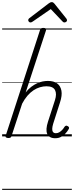

<svg xmlns="http://www.w3.org/2000/svg" viewBox="-20 -1276 692 1796"><path d="M497 17Q468 17 449 6.5Q430 -4 421.5 -24Q413 -44 415 -72.5Q417 -101 429 -138L494 -339Q513 -398 494.5 -433.5Q476 -469 414 -469Q385 -469 354 -460Q323 -451 293.5 -431.5Q264 -412 237 -381Q210 -350 187 -306L88 -4Q85 6 79 10.5Q73 15 58 15Q46 15 37.5 10Q29 5 33 -6L354 -994Q358 -1006 364.5 -1010.5Q371 -1015 385 -1015Q402 -1015 408 -1009Q414 -1003 410 -991L220 -411Q245 -443 272 -463.5Q299 -484 326 -496.5Q353 -509 379 -514Q405 -519 428 -519Q482 -519 514 -496Q546 -473 554.5 -428Q563 -383 541 -317L477 -117Q469 -90 468.5 -70.5Q468 -51 476.5 -40.5Q485 -30 503 -30Q520 -30 535 -39Q550 -48 562.5 -61.5Q575 -75 583 -89Q587 -95 594.5 -99Q602 -103 614 -96Q625 -90 626 -82Q627 -74 621 -66Q610 -46 592 -27Q574 -8 551 4.5Q528 17 497 17ZM265 -1066Q256 -1066 250 -1073Q244 -1080 244 -1087Q244 -1093 246 -1096.5Q248 -1100 252 -1104L434 -1243Q443 -1250 450 -1253Q457 -1256 465 -1256Q472 -1256 477.5 -1252.5Q483 -1249 489 -1242L601 -1102Q604 -1098 605.5 -1094Q607 -1090 607 -1086Q607 -1077 598.5 -1071.5Q590 -1066 583 -1066Q577 -1066 572.5 -1068.5Q568 -1071 564 -1076L455 -1191L287 -1075Q280 -1070 275 -1068Q270 -1066 265 -1066ZM0 490H652V500H0ZM0 -20H652V0H0ZM0 -505H652V-500H0ZM0 -1010H652V-1000H0Z"/></svg>

Font: Playwrite RO Guides
Style: Regular
Weight: 400
Designer: Veronika Burian, José Scaglione
Foundry: TypeTogether
Version: Version 1.003